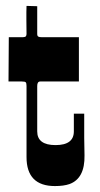

<svg xmlns="http://www.w3.org/2000/svg" viewBox="-20 -626 337 650"><path d="M69.8 -511.2 69.3 -559.6V-585Q69.3 -597.7 69.8 -606L106 -605V-511.2Q106 -504.4 109.4 -502.2Q112.8 -500 122.1 -500H247.1V-350.1H116.2Q106 -350.1 106 -335V-181.2Q106 -134.8 168 -134.8Q230 -134.8 230 -181.2V-241.2H265.1V-159.2L266.1 -100.1Q267.6 -22 215.3 -2.9Q195.8 3.9 166 3.9Q69.8 3.9 69.8 -94.2V-335Q69.8 -344.7 67.1 -347.4Q64.5 -350.1 54.2 -350.1H8.8L9.8 -500H54.2Q65.4 -500 67.6 -503.2Q69.8 -506.3 69.8 -511.2Z"/></svg>

Font: Smokum
Style: Regular
Weight: 400
Designer: Astigmatic (AOETI)
Foundry: Astigmatic (AOETI)
Version: Version 1.001